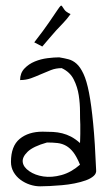

<svg xmlns="http://www.w3.org/2000/svg" viewBox="-20 -654 378 676"><path d="M18.6 -84Q18.6 -139.6 49.3 -165Q80.1 -190.4 129.9 -190.4Q149.4 -190.4 166.5 -189.5Q183.6 -188.5 199.2 -184.6Q214.8 -180.7 230 -172.9Q245.1 -165 261.7 -150.4Q261.7 -153.3 262.2 -162.6Q262.7 -171.9 262.7 -182.6Q262.7 -193.4 262.7 -202.6Q262.7 -211.9 262.7 -215.8Q261.7 -233.4 261.7 -261.2Q261.7 -289.1 257.3 -318.4Q252.9 -347.7 239.7 -374Q226.6 -400.4 197.3 -414.1Q176.8 -414.1 159.2 -407.2Q141.6 -400.4 124 -392.6Q106.4 -384.8 88.9 -378.4Q71.3 -372.1 50.8 -372.1Q50.8 -396.5 65.9 -412.6Q81.1 -428.7 102.5 -437.5Q124 -446.3 147.5 -449.2Q170.9 -452.1 188.5 -452.1Q206.1 -449.2 221.2 -445.3Q236.3 -441.4 249.5 -429.7Q262.7 -418 273.9 -394Q285.2 -370.1 293.5 -327.1Q301.8 -284.2 308.1 -218.3Q314.5 -152.3 318.4 -56.6Q320.3 -43.9 310.1 -34.7Q299.8 -25.4 282.2 -19Q264.6 -12.7 242.7 -8.3Q220.7 -3.9 198.2 -2Q175.8 0 155.3 1Q134.8 2 121.1 2Q103.5 2 85.4 -3.9Q67.4 -9.8 52.2 -21Q37.1 -32.2 27.8 -48.3Q18.6 -64.5 18.6 -84ZM145.5 -152.3Q96.7 -138.7 77.1 -119.6Q57.6 -100.6 60.1 -83Q62.5 -65.4 83 -51.3Q103.5 -37.1 132.8 -32.7Q162.1 -28.3 196.3 -37.6Q230.5 -46.9 261.7 -74.2Q250 -102.5 238.3 -117.7Q226.6 -132.8 212.9 -140.6Q199.2 -148.4 182.6 -150.4Q166 -152.3 145.5 -152.3ZM228.5 -604.5Q215.8 -586.9 203.1 -573.7Q190.4 -560.5 178.2 -547.4Q166 -534.2 154.3 -520Q142.6 -505.9 128.9 -490.2L100.6 -504.9Q134.8 -548.8 153.3 -576.2Q171.9 -603.5 181.2 -617.2Q190.4 -630.9 193.4 -633.3Q196.3 -635.7 198.7 -631.8Q201.2 -627.9 207 -619.6Q212.9 -611.3 228.5 -604.5Z"/></svg>

Font: Annie Use Your Telescope
Style: Regular
Weight: 400
Version: Version 1.003 2001